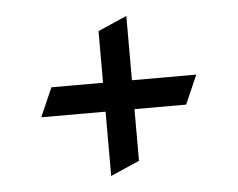

<svg xmlns="http://www.w3.org/2000/svg" viewBox="-39 -627 640 517"><g transform="rotate(-5 281.0 -369.0)"><path d="M319.8 -189.9 241.7 -155.8V-329.6H67.9L102.1 -407.7H241.7V-547.4L319.8 -581.5V-407.7H493.7L459.5 -329.6H319.8Z"/></g></svg>

Font: NovaMono
Style: Regular
Weight: 400
Monospace: yes
Version: Version 1.2